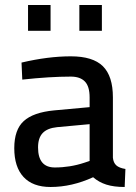

<svg xmlns="http://www.w3.org/2000/svg" viewBox="-20 -736 544 767"><path d="M37 0ZM37 -144Q37 -218 75 -252.5Q113 -287 196 -295L338 -308V-347Q338 -391 319 -410.5Q300 -430 263 -430Q179 -430 69 -418L66 -486Q172 -511 263 -511Q351 -511 391 -471.5Q431 -432 431 -347V-106Q433 -86 444.5 -75.5Q456 -65 481 -61L478 11Q435 11 405 1.5Q375 -8 352 -28Q267 11 182 11Q111 11 74 -29Q37 -69 37 -144ZM317 -86 338 -93V-240L208 -228Q169 -224 150.5 -204.5Q132 -185 132 -147Q132 -67 199 -67Q260 -67 317 -86ZM92 -716H182V-613H92ZM297 -716H387V-613H297Z"/></svg>

Font: Cairo SemiBold
Style: Regular
Weight: 600
Designer: Mohamed Gaber, the designers of Titillium
Foundry: Kief Type Foundry
Version: Version 2.009; ttfautohint (v1.5.33-1714) -l 8 -r 50 -G 200 